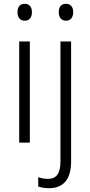

<svg xmlns="http://www.w3.org/2000/svg" viewBox="-20 -750 476 1010"><path d="M110 -730C85 -730 72 -713 72 -686C72 -658 86 -641 110 -641C134 -641 148 -658 148 -686C148 -713 135 -730 110 -730ZM289 -686C289 -658 303 -641 327 -641C351 -641 365 -658 365 -686C365 -713 352 -730 327 -730C302 -730 289 -713 289 -686ZM137 -532H81V0H137ZM239 240C311 240 354 195 354 101V-532H298V100C298 163 276 191 233 191C214 191 197 188 181 182V231C196 236 214 240 239 240Z"/></svg>

Font: Noto Sans SemiCondensed Light
Style: Regular
Weight: 300
Width: 4
Designer: Monotype Design Team
Foundry: Monotype Imaging Inc.
Version: Version 2.013